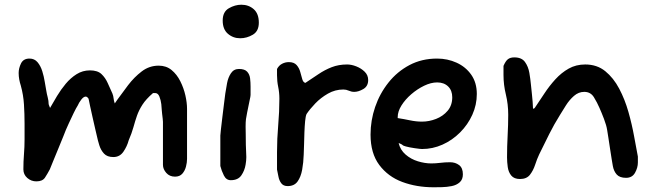

<svg xmlns="http://www.w3.org/2000/svg" viewBox="-20 -778 2767 813"><path d="M134 -10Q112 -10 95.5 -24.5Q79 -39 79 -61Q79 -94 81.5 -125Q84 -156 84 -188V-254Q84 -295 81.5 -335.5Q79 -376 68 -416Q64 -428 61.5 -441.5Q59 -455 59 -469Q59 -489 69 -509.5Q79 -530 105 -530Q126 -530 139 -514.5Q152 -499 159 -476.5Q166 -454 169.5 -431.5Q173 -409 176 -394Q178 -381 182 -366Q186 -351 186 -337Q186 -336 188 -331Q190 -326 192 -321Q205 -344 221.5 -371.5Q238 -399 258.5 -423.5Q279 -448 304.5 -464Q330 -480 361 -480Q393 -480 409.5 -464.5Q426 -449 436 -426.5Q446 -404 456 -382Q460 -372 461 -361.5Q462 -351 466 -340L477 -356Q497 -384 522.5 -417.5Q548 -451 580 -475.5Q612 -500 652 -500Q684 -500 706.5 -481.5Q729 -463 743.5 -434Q758 -405 765 -374Q772 -343 772 -317V-105Q772 -90 767.5 -72.5Q763 -55 752 -42.5Q741 -30 721 -30Q698 -30 684 -46Q670 -62 670 -80V-262Q670 -265 669 -275Q668 -285 666.5 -296Q665 -307 665 -312Q665 -320 663 -337Q661 -354 655 -369Q649 -384 637 -384H628Q598 -358 583 -334.5Q568 -311 560 -288Q552 -265 545 -239.5Q538 -214 525 -184Q518 -158 502.5 -135.5Q487 -113 460 -113Q434 -113 420.5 -127.5Q407 -142 400.5 -163Q394 -184 390 -203Q388 -212 383 -233Q378 -254 372.5 -279Q367 -304 362 -326.5Q357 -349 355 -360Q349 -369 343 -369Q334 -369 324 -356Q314 -343 309 -331Q303 -322 292 -299.5Q281 -277 271.5 -256Q262 -235 259 -228Q257 -222 247.5 -199Q238 -176 226 -146.5Q214 -117 204 -93Q194 -69 191 -61Q181 -42 170.5 -26Q160 -10 134 -10Z M997 -616Q967 -616 945 -635Q923 -654 923 -691Q923 -728 949 -743Q975 -758 1002 -758Q1033 -758 1054.5 -739Q1076 -720 1076 -682Q1076 -646 1050.5 -631Q1025 -616 997 -616ZM957 -15Q938 -15 928 -35Q918 -55 913 -75V-204Q913 -209 915.5 -230.5Q918 -252 921.5 -281.5Q925 -311 928.5 -338.5Q932 -366 934 -382Q937 -402 941.5 -426Q946 -450 958 -468Q970 -486 992 -486Q1016 -486 1026.5 -474.5Q1037 -463 1039 -446Q1041 -429 1041 -411V-376Q1041 -374 1040 -367.5Q1039 -361 1037 -353Q1030 -318 1026.5 -301.5Q1023 -285 1021.5 -273.5Q1020 -262 1020 -242Q1020 -230 1020.5 -212Q1021 -194 1021 -165Q1021 -152 1022 -139.5Q1023 -127 1023 -113Q1023 -98 1020 -81Q1016 -56 1002 -35.5Q988 -15 957 -15Z M1198 10Q1180 10 1171 -2Q1162 -14 1159 -30.5Q1156 -47 1153 -60V-134Q1153 -190 1158 -247.5Q1163 -305 1163 -360Q1163 -386 1158 -410Q1153 -434 1153 -459V-486Q1161 -501 1174.5 -508Q1188 -515 1203 -515Q1225 -515 1236 -502.5Q1247 -490 1251.5 -473Q1256 -456 1260 -442.5Q1264 -429 1273 -427Q1302 -446 1328.5 -464Q1355 -482 1384.5 -493.5Q1414 -505 1450 -505Q1468 -505 1488.5 -497Q1509 -489 1524 -474.5Q1539 -460 1539 -439Q1539 -413 1518.5 -401Q1498 -389 1480 -389Q1468 -389 1457 -394Q1446 -399 1434 -399Q1399 -399 1368.5 -381.5Q1338 -364 1315 -340Q1292 -316 1278 -295Q1274 -286 1272 -265Q1270 -244 1269 -217.5Q1268 -191 1267.5 -166Q1267 -141 1266 -123Q1265 -90 1259.5 -59.5Q1254 -29 1240 -9.5Q1226 10 1198 10Z M1816 15Q1744 15 1683.5 -7.5Q1623 -30 1586 -79.5Q1549 -129 1549 -208Q1549 -268 1568.5 -325Q1588 -382 1625 -428.5Q1662 -475 1714 -502.5Q1766 -530 1831 -530Q1875 -530 1913.5 -512.5Q1952 -495 1975.5 -461.5Q1999 -428 1999 -380Q1999 -334 1980 -292Q1961 -250 1928 -217Q1895 -184 1853.5 -165.5Q1812 -147 1767 -147Q1760 -147 1736 -150.5Q1712 -154 1698 -158Q1688 -160 1682 -166Q1680 -167 1675 -169.5Q1670 -172 1668 -172Q1675 -143 1697.5 -123.5Q1720 -104 1749.5 -95Q1779 -86 1806 -86Q1825 -86 1844.5 -88.5Q1864 -91 1886 -91Q1908 -91 1924 -79Q1940 -67 1940 -40Q1940 -18 1926.5 -6Q1913 6 1892.5 10Q1872 14 1851.5 14.5Q1831 15 1816 15ZM1767 -263Q1797 -263 1826.5 -274.5Q1856 -286 1875.5 -309Q1895 -332 1895 -366Q1895 -395 1877.5 -412Q1860 -429 1831 -429Q1805 -429 1776 -415Q1747 -401 1721.5 -379Q1696 -357 1680 -331.5Q1664 -306 1664 -282V-278Q1690 -274 1716 -268.5Q1742 -263 1767 -263Z M2182 -20Q2157 -20 2145 -34.5Q2133 -49 2130 -70.5Q2127 -92 2127 -112Q2127 -158 2129.5 -204Q2132 -250 2132 -292Q2132 -337 2122 -378Q2112 -419 2112 -460V-499Q2121 -520 2131 -527.5Q2141 -535 2158 -535Q2189 -535 2203 -515.5Q2217 -496 2221.5 -469.5Q2226 -443 2228 -421Q2229 -410 2232.5 -378Q2236 -346 2237 -318H2241L2245 -322Q2264 -350 2285 -382Q2306 -414 2331.5 -442Q2357 -470 2388 -487.5Q2419 -505 2458 -505Q2508 -505 2543 -476.5Q2578 -448 2602 -402.5Q2626 -357 2641 -304Q2656 -251 2665 -201Q2674 -151 2681 -115V-90Q2681 -68 2669 -46.5Q2657 -25 2631 -25Q2604 -25 2591.5 -39Q2579 -53 2575 -75Q2573 -84 2570 -104.5Q2567 -125 2563 -149.5Q2559 -174 2556 -195.5Q2553 -217 2551 -227Q2548 -247 2537.5 -274.5Q2527 -302 2518 -322Q2509 -343 2495 -366Q2481 -389 2454 -389Q2430 -389 2410.5 -372Q2391 -355 2376.5 -332Q2362 -309 2351 -291Q2326 -251 2306 -211Q2286 -171 2263 -124Q2254 -105 2246 -80.5Q2238 -56 2224 -38Q2210 -20 2182 -20Z"/></svg>

Font: Fuzzy Bubbles
Style: Bold
Weight: 700
Designer: Robert E. Leuschke
Foundry: Robert E. Leuschke
Version: Version 1.010; ttfautohint (v1.8.3)